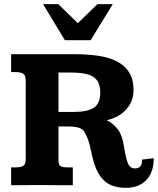

<svg xmlns="http://www.w3.org/2000/svg" viewBox="-20 -903 769 936"><path d="M593.3 12.7Q543 12.7 509.8 -6.3Q476.6 -25.4 456.5 -64Q436.5 -102.5 425.3 -160.6Q418 -199.7 408 -225.8Q397.9 -252 385.7 -268.6Q372.6 -279.3 354 -283Q335.4 -286.6 308.1 -286.6H265.1V-122.1Q265.1 -99.6 274.9 -93.3Q284.7 -86.9 313.5 -86.9H335V0Q298.8 0 262.7 -0.2Q226.6 -0.5 178.7 -1Q131.3 -1 99.6 -0.5Q67.9 0 34.2 0V-86.9H49.8Q78.1 -86.9 89.6 -92.5Q101.1 -98.1 103.3 -109.4Q105.5 -120.6 105.5 -136.7V-501.5Q105.5 -519.5 102.5 -530.5Q99.6 -541.5 87.6 -546.6Q75.7 -551.8 47.4 -551.8Q45.4 -551.8 41 -551.8Q36.6 -551.8 34.2 -551.8V-638.7H346.2Q399.4 -638.7 450.2 -632.3Q501 -626 541.7 -607.7Q582.5 -589.4 606.7 -554.4Q630.9 -519.5 630.9 -462.9Q630.9 -409.7 596.2 -370.4Q561.5 -331.1 500.5 -316.9Q529.8 -303.2 553.5 -273.7Q577.1 -244.1 586.4 -176.8Q594.7 -127.9 604.5 -105Q614.3 -82 638.2 -82Q655.3 -82 664.1 -92Q672.9 -102.1 672.9 -125L729.5 -131.8Q729.5 -62.5 693.1 -24.9Q656.7 12.7 593.3 12.7ZM265.1 -357.4H340.8Q406.2 -357.4 437.5 -377.9Q468.8 -398.4 468.8 -452.6Q468.8 -491.2 452.6 -512.2Q436.5 -533.2 404.8 -541.3Q373 -549.3 326.2 -549.3H265.1ZM296.4 -707 189.9 -882.8H264.2L359.4 -790L455.1 -882.8H529.8L421.9 -707Z"/></svg>

Font: Kameron
Style: Regular
Weight: 400
Designer: Vernon Adams
Foundry: Vernon Adams
Version: Version 1.100